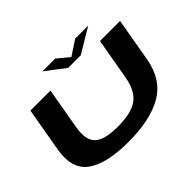

<svg xmlns="http://www.w3.org/2000/svg" viewBox="-156 -1118 1421 1421"><g transform="rotate(-45 555.0 -407.0)"><path d="M484.5 3Q715 3 848.2 -74.2Q981.5 -151.5 1014 -331.5L1073.5 -674.5H863.5L806.5 -350.5Q786 -231 718.5 -181.8Q651 -132.5 509 -132.5Q368 -132.5 317.8 -182.2Q267.5 -232 288.5 -350.5L345 -674.5H135L75.5 -331.5Q43.5 -151.5 149.2 -74.2Q255 3 484.5 3ZM557 -700.5H688L883 -817H746.5L630 -740.5L537 -817H403.5Z"/></g></svg>

Font: Anybody ExtraExpanded
Style: Bold Italic
Weight: 700
Width: 8
Italic angle: -10°
Version: Version 1.113;gftools[0.9.25]